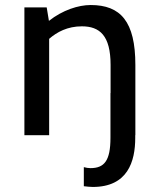

<svg xmlns="http://www.w3.org/2000/svg" viewBox="-20 -533 623 757"><path d="M513.7 0V-276.9C513.7 -448.2 455.6 -513.2 337.4 -513.2C289.1 -513.2 226.6 -493.2 172.9 -450.7L164.1 -503.9H76.2V0H173.8V-379.9C204.6 -406.7 246.1 -429.2 302.7 -429.2C373 -429.2 416 -393.1 416 -276.9V-166H415.5V10.3C415.5 101.1 391.1 129.9 336.4 129.9C328.6 129.9 318.8 128.4 310.5 126V201.2C322.8 202.6 335 204.1 345.7 204.1C483.4 204.1 513.2 104 513.2 10.7V0Z"/></svg>

Font: Inder
Style: Regular
Weight: 400
Designer: Irina Smirnova
Foundry: Irina Smirnova
Version: Version 1.001